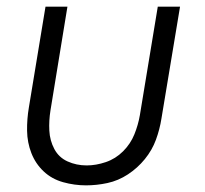

<svg xmlns="http://www.w3.org/2000/svg" viewBox="-20 -550 616 578"><path d="M239 8Q271 8 303.5 1Q336 -6 365 -25Q394 -44 416 -71Q438 -98 449.5 -129.5Q461 -161 466 -193L522 -530H455L401 -203Q396 -174 384.5 -145.5Q373 -117 350.5 -94.5Q328 -72 298.5 -62Q269 -52 241 -52Q210 -52 183.5 -64Q157 -76 143.5 -101.5Q130 -127 128.5 -157Q127 -187 132 -218L183 -530H117L67 -227Q61 -192 61.5 -156.5Q62 -121 74.5 -89Q87 -57 111.5 -34Q136 -11 170 -1.5Q204 8 239 8Z"/></svg>

Font: Iosevka Sparkle Light
Style: Italic
Weight: 300
Italic angle: -9°
Designer: Belleve Invis
Foundry: Belleve Invis
Version: Version 4.5.0; ttfautohint (v1.8.3)